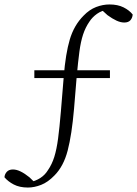

<svg xmlns="http://www.w3.org/2000/svg" viewBox="-44 -733 615 861"><path d="M81 108Q44 108 18 94.5Q-8 81 -24 62Q-23 48 -13.5 37.5Q-4 27 14 27Q30 27 48.5 36Q67 45 88 62L121 94L72 87L86 85Q145 73 171 30Q189 4 199.5 -29.5Q210 -63 216.5 -112Q223 -161 229 -233L242 -391Q250 -492 269 -556Q288 -620 331 -663Q357 -690 387 -701.5Q417 -713 447 -713Q484 -713 510 -700Q536 -687 551 -668Q550 -653 541 -642.5Q532 -632 513 -632Q497 -632 478.5 -640.5Q460 -649 438 -665L404 -696L454 -692L441 -690Q412 -686 391 -671Q370 -656 357 -636Q339 -610 328.5 -578Q318 -546 312 -501Q306 -456 300 -390L288 -245Q278 -129 259.5 -58Q241 13 200 54Q171 84 140.5 96Q110 108 81 108ZM110 -383V-418H449V-383Z"/></svg>

Font: Noto Serif TC
Style: Regular
Weight: 200
Designer: Ryoko NISHIZUKA 西塚涼子 (kana & ideographs); Frank Grießhammer (Latin, Greek & Cyrillic); Wenlong ZHANG 张文龙 (bopomofo); San
Foundry: Adobe
Version: Version 2.001;hotconv 1.1.0;makeotfexe 2.6.0